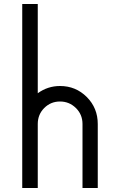

<svg xmlns="http://www.w3.org/2000/svg" viewBox="-20 -940 594 960"><path d="M280 -510Q358.8 -510 413.8 -455Q468.8 -400 468.8 -320V0H392.5V-320Q392.5 -367.5 359.4 -400Q326.2 -432.5 280 -432.5Q233.8 -432.5 201.2 -400Q168.8 -367.5 168.8 -320V0H91.2V-920H168.8V-473.8Q218.8 -510 280 -510Z"/></svg>

Font: Now Alt
Style: Regular
Weight: 400
Designer: Alfredo Marco Pradil
Foundry: Alfredo Marco Pradil
Version: Version 1.002;PS 001.002;hotconv 1.0.88;makeotf.lib2.5.64775